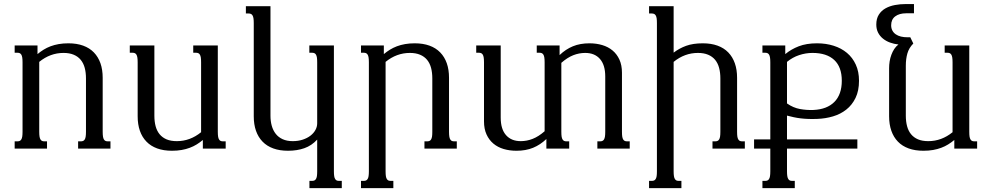

<svg xmlns="http://www.w3.org/2000/svg" viewBox="-20 -747 4979 965"><path d="M177.2 -85Q177.2 -69.8 178.7 -60.5Q180.2 -51.3 183.6 -45.9Q187 -40.5 191.7 -38.6Q196.3 -36.6 203.1 -36.6H216.3V0H53.7V-36.6H67.4Q73.7 -36.6 78.6 -38.6Q83.5 -40.5 86.9 -45.9Q90.3 -51.3 91.8 -60.5Q93.3 -69.8 93.3 -85V-433.6Q93.3 -448.7 91.8 -458Q90.3 -467.3 86.9 -472.7Q83.5 -478 78.6 -480Q73.7 -481.9 67.4 -481.9H53.7V-518.6H168.5V-475.1Q183.1 -487.3 199.2 -497.3Q215.3 -507.3 234.1 -514.4Q252.9 -521.5 275.1 -525.4Q297.4 -529.3 323.7 -529.3Q365.7 -529.3 397.9 -517.6Q430.2 -505.9 451.9 -483.4Q473.6 -460.9 484.9 -429Q496.1 -397 496.1 -356V-85Q496.1 -69.8 497.6 -60.5Q499 -51.3 502.4 -45.9Q505.9 -40.5 510.5 -38.6Q515.1 -36.6 522 -36.6H535.2V0H372.6V-36.6H386.2Q392.6 -36.6 397.5 -38.6Q402.3 -40.5 405.8 -45.9Q409.2 -51.3 410.6 -60.5Q412.1 -69.8 412.1 -85V-353Q412.1 -382.3 405.8 -406Q399.4 -429.7 385.7 -446.3Q372.1 -462.9 350.6 -471.9Q329.1 -481 299.3 -481Q232.4 -481 177.2 -436Z M990.7 -433.6Q990.7 -448.7 989.3 -458Q987.8 -467.3 984.4 -472.7Q981 -478 976.1 -480Q971.2 -481.9 964.8 -481.9H951.2V-518.6H1074.7V-85Q1074.7 -69.8 1076.2 -60.5Q1077.6 -51.3 1081.1 -45.9Q1084.5 -40.5 1089.1 -38.6Q1093.8 -36.6 1100.6 -36.6H1114.3V0H999.5V-43.5Q984.9 -31.2 968.8 -21.2Q952.6 -11.2 933.8 -4.2Q915 2.9 892.8 6.8Q870.6 10.7 844.2 10.7Q802.2 10.7 770 -1Q737.8 -12.7 716.1 -35.2Q694.3 -57.6 683.1 -89.6Q671.9 -121.6 671.9 -162.6V-433.6Q671.9 -448.7 670.4 -458Q668.9 -467.3 665.5 -472.7Q662.1 -478 657.2 -480Q652.3 -481.9 646 -481.9H632.3V-518.6H755.9V-165.5Q755.9 -136.2 762.2 -112.5Q768.6 -88.9 782.2 -72.3Q795.9 -55.7 817.1 -46.6Q838.4 -37.6 868.7 -37.6Q935.5 -37.6 990.7 -82.5Z M1255.4 -630.9Q1255.4 -646 1253.9 -655.3Q1252.4 -664.6 1249 -669.9Q1245.6 -675.3 1240.7 -677.2Q1235.8 -679.2 1229.5 -679.2H1215.8V-715.8H1339.4V-165.5Q1339.4 -138.2 1345.9 -114.7Q1352.5 -91.3 1366 -74.2Q1379.4 -57.1 1400.6 -47.4Q1421.9 -37.6 1451.2 -37.6Q1479 -37.6 1501.7 -45.2Q1524.4 -52.7 1540.5 -65.2Q1556.6 -77.6 1565.4 -93.8Q1574.2 -109.9 1574.2 -127V-433.6Q1574.2 -448.7 1572.8 -458Q1571.3 -467.3 1567.9 -472.7Q1564.5 -478 1559.6 -480Q1554.7 -481.9 1548.3 -481.9H1534.7V-518.6H1658.2V113.8Q1658.2 128.9 1659.7 138.2Q1661.1 147.5 1664.6 152.8Q1668 158.2 1672.6 160.2Q1677.2 162.1 1684.1 162.1H1697.8V198.7H1535.2V162.1H1548.3Q1554.7 162.1 1559.6 160.2Q1564.5 158.2 1567.9 152.8Q1571.3 147.5 1572.8 138.2Q1574.2 128.9 1574.2 113.8V-45.4Q1546.4 -15.1 1509.8 -2.2Q1473.1 10.7 1427.7 10.7Q1385.7 10.7 1353.5 -1Q1321.3 -12.7 1299.6 -35.2Q1277.8 -57.6 1266.6 -89.6Q1255.4 -121.6 1255.4 -162.6Z M1918 113.8Q1918 128.9 1919.4 138.2Q1920.9 147.5 1924.3 152.8Q1927.7 158.2 1932.4 160.2Q1937 162.1 1943.8 162.1H1957V198.7H1794.4V162.1H1808.1Q1814.5 162.1 1819.3 160.2Q1824.2 158.2 1827.6 152.8Q1831.1 147.5 1832.5 138.2Q1834 128.9 1834 113.8V-433.6Q1834 -448.7 1832.5 -458Q1831.1 -467.3 1827.6 -472.7Q1824.2 -478 1819.3 -480Q1814.5 -481.9 1808.1 -481.9H1794.4V-518.6H1909.2V-475.1Q1923.8 -487.3 1939.9 -497.3Q1956.1 -507.3 1974.9 -514.4Q1993.7 -521.5 2015.9 -525.4Q2038.1 -529.3 2064.5 -529.3Q2106.4 -529.3 2138.7 -517.6Q2170.9 -505.9 2192.6 -483.4Q2214.4 -460.9 2225.6 -429Q2236.8 -397 2236.8 -356V-85Q2236.8 -69.8 2238.3 -60.5Q2239.7 -51.3 2243.2 -45.9Q2246.6 -40.5 2251.2 -38.6Q2255.9 -36.6 2262.7 -36.6H2275.9V0H2113.3V-36.6H2127Q2133.3 -36.6 2138.2 -38.6Q2143.1 -40.5 2146.5 -45.9Q2149.9 -51.3 2151.4 -60.5Q2152.8 -69.8 2152.8 -85V-353Q2152.8 -382.3 2146.5 -406Q2140.1 -429.7 2126.5 -446.3Q2112.8 -462.9 2091.3 -471.9Q2069.8 -481 2040 -481Q1973.1 -481 1918 -436Z M2496.6 -155.8Q2496.6 -98.1 2523.2 -67.9Q2549.8 -37.6 2597.2 -37.6Q2627.9 -37.6 2657.2 -49.1Q2686.5 -60.5 2717.3 -87.4V-433.6Q2717.3 -448.7 2715.8 -458Q2714.4 -467.3 2710.9 -472.7Q2707.5 -478 2702.6 -480Q2697.8 -481.9 2691.4 -481.9H2677.7V-518.6H2792.5V-470.2Q2823.2 -499.5 2859.4 -514.4Q2895.5 -529.3 2942.9 -529.3Q2977.1 -529.3 3006.8 -520.5Q3036.6 -511.7 3058.6 -493.4Q3080.6 -475.1 3093.3 -447.3Q3106 -419.4 3106 -381.3V-85Q3106 -69.8 3107.4 -60.5Q3108.9 -51.3 3112.3 -45.9Q3115.7 -40.5 3120.4 -38.6Q3125 -36.6 3131.8 -36.6H3145V0H2982.4V-36.6H2996.1Q3002.4 -36.6 3007.3 -38.6Q3012.2 -40.5 3015.6 -45.9Q3019 -51.3 3020.5 -60.5Q3022 -69.8 3022 -85V-362.8Q3022 -420.4 2995.4 -450.7Q2968.8 -481 2921.4 -481Q2890.6 -481 2861.3 -469.5Q2832 -458 2801.3 -431.2V-85Q2801.3 -69.8 2802.7 -60.5Q2804.2 -51.3 2807.6 -45.9Q2811 -40.5 2815.7 -38.6Q2820.3 -36.6 2827.1 -36.6H2840.8V0H2726.1V-48.3Q2695.3 -19 2659.2 -4.2Q2623 10.7 2575.7 10.7Q2541.5 10.7 2511.7 2Q2481.9 -6.8 2460 -25.1Q2438 -43.5 2425.3 -71.3Q2412.6 -99.1 2412.6 -137.2V-433.6Q2412.6 -448.7 2411.1 -458Q2409.7 -467.3 2406.2 -472.7Q2402.8 -478 2397.9 -480Q2393.1 -481.9 2386.7 -481.9H2373.5V-518.6H2496.6Z M3365.7 -482.4Q3393.6 -503.9 3428.2 -516.6Q3462.9 -529.3 3512.2 -529.3Q3554.2 -529.3 3586.4 -517.6Q3618.7 -505.9 3640.4 -483.4Q3662.1 -460.9 3673.3 -429Q3684.6 -397 3684.6 -356V-85Q3684.6 -69.8 3686 -60.5Q3687.5 -51.3 3690.9 -45.9Q3694.3 -40.5 3699 -38.6Q3703.6 -36.6 3710.4 -36.6H3723.6V0H3561V-36.6H3574.7Q3581.1 -36.6 3585.9 -38.6Q3590.8 -40.5 3594.2 -45.9Q3597.7 -51.3 3599.1 -60.5Q3600.6 -69.8 3600.6 -85V-353Q3600.6 -382.3 3594.2 -406Q3587.9 -429.7 3574.2 -446.3Q3560.5 -462.9 3539.1 -471.9Q3517.6 -481 3487.8 -481Q3420.9 -481 3365.7 -436V113.8Q3365.7 128.9 3367.2 138.2Q3368.7 147.5 3372.1 152.8Q3375.5 158.2 3380.1 160.2Q3384.8 162.1 3391.6 162.1H3404.8V198.7H3242.2V162.1H3255.9Q3262.2 162.1 3267.1 160.2Q3272 158.2 3275.4 152.8Q3278.8 147.5 3280.3 138.2Q3281.7 128.9 3281.7 113.8V-630.9Q3281.7 -646 3280.3 -655.3Q3278.8 -664.6 3275.4 -669.9Q3272 -675.3 3267.1 -677.2Q3262.2 -679.2 3255.9 -679.2H3242.2V-715.8H3365.7Z M3851.6 0H3770V-46.4H3851.6V-433.6Q3851.6 -448.7 3850.1 -458Q3848.6 -467.3 3845.2 -472.7Q3841.8 -478 3836.9 -480Q3832 -481.9 3825.7 -481.9H3812V-518.6H3926.8V-475.1Q3956.1 -499.5 3994.6 -514.4Q4033.2 -529.3 4086.4 -529.3Q4131.3 -529.3 4169.9 -517.1Q4208.5 -504.9 4236.8 -481.2Q4265.1 -457.5 4281.2 -422.4Q4297.4 -387.2 4297.4 -341.3Q4297.4 -290.5 4280 -254.9Q4262.7 -219.2 4233.6 -196.3Q4204.6 -173.3 4166.7 -162.1Q4128.9 -150.9 4087.9 -149.4Q4063.5 -148.4 4043 -149.2Q4022.5 -149.9 4004.2 -152.1Q3985.8 -154.3 3969 -158Q3952.1 -161.6 3935.5 -166V-46.4H4289.1V0H3935.5V113.8Q3935.5 128.9 3937 138.2Q3938.5 147.5 3941.9 152.8Q3945.3 158.2 3950 160.2Q3954.6 162.1 3961.4 162.1H3974.6V198.7H3812V162.1H3825.7Q3832 162.1 3836.9 160.2Q3841.8 158.2 3845.2 152.8Q3848.6 147.5 3850.1 138.2Q3851.6 128.9 3851.6 113.8ZM4063.5 -481Q4029.8 -481 3996.6 -470Q3963.4 -459 3935.5 -436V-227.1Q3966.8 -205.1 4001 -199Q4035.2 -192.9 4067.9 -194.3Q4136.7 -197.3 4173.8 -234.9Q4210.9 -272.5 4210.9 -341.3Q4210.9 -410.2 4172.9 -445.6Q4134.8 -481 4063.5 -481Z M4532.7 -165.5Q4532.7 -136.2 4539.1 -112.5Q4545.4 -88.9 4559.1 -72.3Q4572.8 -55.7 4594 -46.6Q4615.2 -37.6 4645.5 -37.6Q4712.4 -37.6 4767.6 -82.5V-433.6Q4767.6 -448.7 4766.1 -458Q4764.6 -467.3 4761.2 -472.7Q4757.8 -478 4752.9 -480Q4748 -481.9 4741.7 -481.9H4728V-518.6H4851.6V-85Q4851.6 -69.8 4853 -60.5Q4854.5 -51.3 4857.9 -45.9Q4861.3 -40.5 4866 -38.6Q4870.6 -36.6 4877.4 -36.6H4891.1V0H4776.4V-43.5Q4761.7 -31.2 4745.6 -21.2Q4729.5 -11.2 4710.7 -4.2Q4691.9 2.9 4669.7 6.8Q4647.5 10.7 4621.1 10.7Q4579.1 10.7 4546.9 -1Q4514.6 -12.7 4492.9 -35.2Q4471.2 -57.6 4460 -89.6Q4448.7 -121.6 4448.7 -162.6V-404.3Q4448.7 -421.4 4451.4 -438.5Q4454.1 -455.6 4460 -471.4Q4465.8 -487.3 4474.6 -500.7Q4483.4 -514.2 4495.6 -523.4Q4473.1 -525.9 4453.1 -533.2Q4433.1 -540.5 4417.7 -553Q4402.3 -565.4 4393.3 -583Q4384.3 -600.6 4384.3 -623.5Q4384.3 -653.3 4397 -673.3Q4409.7 -693.4 4430.7 -705.1Q4451.7 -716.8 4478 -721.7Q4504.4 -726.6 4531.7 -726.6H4573.7V-680.2H4534.7Q4500 -680.2 4479.5 -664.8Q4459 -649.4 4459 -620.1Q4459 -605 4465.1 -593.5Q4471.2 -582 4482.2 -574.5Q4493.2 -566.9 4508.3 -563.2Q4523.4 -559.6 4541.5 -559.6H4555.2L4570.3 -528.3Q4548.3 -505.9 4540.5 -478.3Q4532.7 -450.7 4532.7 -417Z"/></svg>

Font: Arian AMU Serif
Style: Regular
Weight: 400
Designer: Ruben Hakobyan (Tarumian)
Foundry: Ruben Hakobyan (Tarumian)
Version: Version 1.002